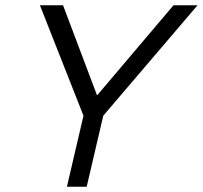

<svg xmlns="http://www.w3.org/2000/svg" viewBox="-20 -710 771 730"><path d="M234.4 0 297.4 -270 131.8 -689.9H219.7L349.1 -347.2L639.6 -689.9H731L372.6 -270L309.6 0Z"/></svg>

Font: HK Grotesk Italic
Style: Regular
Weight: 400
Italic angle: -13°
Designer: Alfredo Marco Pradil and Stefan Peev
Foundry: Hanken Design Co.
Version: Version 1.000;PS 001.000;hotconv 1.0.88;makeotf.lib2.5.64775